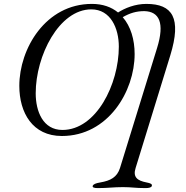

<svg xmlns="http://www.w3.org/2000/svg" viewBox="-20 -683 954 984"><path d="M853 -400C911 -590 865 -663 730 -663C672 -663 619 -641 585 -619C551 -647 506 -663 451 -663C214 -663 79 -434 79 -243C79 -105 147 14 297 14C534 14 670 -215 670 -406C670 -480 650 -548 609 -595C646 -616 678 -626 720 -626C796 -624 825 -566 785 -437L595 178C580 225 547 243 494 252C470 256 458 261 455 270C453 278 464 281 481 281C535 281 560 276 610 276C656 276 672 281 726 281C743 281 756 278 758 270C761 261 753 256 731 252C684 243 660 225 675 178ZM300 -17C201 -17 163 -111 163 -205C163 -398 283 -635 448 -635C547 -635 589 -538 589 -444C589 -251 473 -17 300 -17Z"/></svg>

Font: EB Garamond
Style: Italic
Weight: 400
Italic angle: -17.2°
Designer: Georg Duffner and Octavio Pardo
Foundry: Georg Duffner
Version: Version 1.000;PS 001.000;hotconv 1.0.88;makeotf.lib2.5.64775